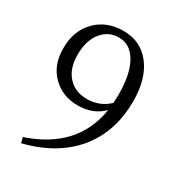

<svg xmlns="http://www.w3.org/2000/svg" viewBox="-178 -836 882 962"><g transform="rotate(30 263.0 -355.0)"><path d="M90.8 17.6 83 -13.7Q347.7 -102.5 385.7 -344.7Q330.1 -288.1 241.2 -288.1Q152.3 -288.1 94.7 -345.7Q35.2 -404.3 36.1 -502Q36.1 -602.5 97.2 -664.6Q158.2 -726.6 255.9 -726.6Q355.5 -726.6 414.1 -650.4Q472.7 -574.2 472.7 -444.3Q472.7 -277.3 382.8 -159.2Q283.2 -30.3 90.8 17.6ZM265.6 -338.9Q337.9 -338.9 390.6 -388.7Q392.6 -419.9 392.6 -435.5Q392.6 -559.6 352.5 -625Q315.4 -686.5 252 -686.5Q193.4 -686.5 155.3 -641.6Q114.3 -592.8 114.3 -509.3Q114.3 -425.8 158.2 -380.9Q198.2 -338.9 265.6 -338.9Z"/></g></svg>

Font: Bpmf GenYo Min R
Style: R
Weight: 400
Foundry: But Ko
Version: Version 1.320